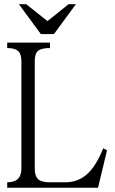

<svg xmlns="http://www.w3.org/2000/svg" viewBox="-20 -877 540 898"><path d="M13.7 1H438.5L480.5 -173.8L462.9 -183.6Q431.6 -105.5 392.6 -67.4Q348.6 -24.4 286.1 -24.4H210.9Q171.9 -24.4 156.2 -41Q142.6 -55.7 142.6 -88.9V-589.8Q142.6 -626 157.2 -638.7Q172.9 -652.3 213.9 -652.3V-677.7H13.7V-652.3Q48.8 -652.3 64.5 -638.7Q80.1 -625 80.1 -589.8V-88.9Q80.1 -57.6 64.5 -41Q47.9 -24.4 13.7 -24.4ZM335 -857.4H300.8L202.1 -778.3L102.5 -857.4H68.4L170.9 -717.8H232.4Z"/></svg>

Font: BatangChe
Style: Regular
Weight: 400
Monospace: yes
Version: Version 2.21